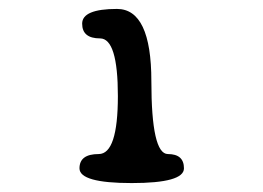

<svg xmlns="http://www.w3.org/2000/svg" viewBox="-20 -670 590 430"><path d="M356 -325Q392 -325 392 -293Q392 -260 275 -260Q158 -260 158 -293Q158 -325 201 -325Q244 -325 244 -455Q244 -584 204 -584Q164 -584 164 -617Q164 -650 242 -650Q319 -650 319 -488Q319 -325 356 -325Z"/></svg>

Font: Syne Mono
Style: Regular
Weight: 400
Monospace: yes
Designer: Lucas Descroix
Foundry: Bonjour Monde
Version: Version 2.000; ttfautohint (v1.8.3)